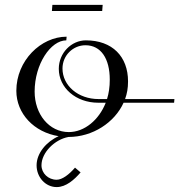

<svg xmlns="http://www.w3.org/2000/svg" viewBox="-20 -555 733 785"><path d="M309.5 149.9 286.7 130.4C262.3 158.8 234.3 179.9 211.6 179.9C177.3 179.9 149.6 153.4 149.6 120.9C149.6 68.6 204 15 260 5C359 5 448.3 -53.7 485.3 -135H691.8L693.1 -150H491.4C499.5 -172.4 503.5 -194.3 503.5 -222.3C503.5 -323.8 439.2 -390 331.1 -390C272.4 -390 220.4 -339 220.4 -273.6C220.4 -196.1 290.2 -135 381.8 -135H412.3C384.8 -64.9 325.6 -15 261.3 -15C181.2 -15 121.6 -87.6 121.6 -180.6C121.6 -293 187.3 -390 251.1 -390L252.4 -405C147.3 -405 46.8 -307.2 46.8 -183.9C46.8 -90.3 119.2 -14.3 219.8 1.8C169.7 24.1 129.6 71.3 129.6 120.9C129.6 170 166.3 209.9 211.6 209.9C250.3 209.9 284.2 179.3 309.5 149.9ZM417.6 -150H383.1C299.4 -150 235.5 -205.1 235.5 -274.9C235.5 -328.7 278.8 -370 329.4 -370C393.1 -370 428.8 -314.9 428.8 -229.5C428.8 -199.7 425.1 -174 417.6 -150ZM399.8 -535H194.2L192.2 -510H397.8Z"/></svg>

Font: Galberik
Style: Regular
Weight: 400
Designer: Gluk
Foundry: Gluk
Version: Version 0.50